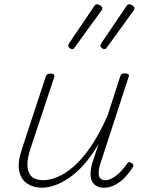

<svg xmlns="http://www.w3.org/2000/svg" viewBox="-20 -858 686 895"><path d="M176 17Q136 17 107 -2Q78 -21 69.5 -61Q61 -101 83 -166L193 -500Q196 -508 200.5 -511.5Q205 -515 216 -515Q226 -515 230.5 -511Q235 -507 233 -499L121 -162Q106 -116 108 -83.5Q110 -51 128 -34.5Q146 -18 182 -18Q211 -18 247 -32.5Q283 -47 322.5 -81Q362 -115 402.5 -173.5Q443 -232 482 -321L540 -501Q543 -510 547 -513Q551 -516 562 -516Q572 -516 577.5 -512.5Q583 -509 580 -501L452 -108Q441 -77 440 -56.5Q439 -36 447 -27Q455 -18 470 -18Q489 -18 508 -30Q527 -42 543.5 -59.5Q560 -77 571 -93Q575 -100 580 -102Q585 -104 593 -98Q601 -94 601.5 -88.5Q602 -83 598 -77Q586 -57 566 -35Q546 -13 520 2Q494 17 464 17Q446 17 432 10Q418 3 410 -11Q402 -25 402 -47Q402 -69 410 -98L440 -188Q405 -128 369 -88.5Q333 -49 298 -26Q263 -3 232 7Q201 17 176 17ZM315 -629Q311 -629 304.5 -634Q298 -639 298 -645Q298 -647 299 -650Q300 -653 304 -659L417 -826Q419 -831 423 -834.5Q427 -838 432 -838Q436 -838 442 -835.5Q448 -833 452.5 -828.5Q457 -824 457 -818Q457 -815 455 -812Q453 -809 450 -805L329 -638Q325 -632 322 -630.5Q319 -629 315 -629ZM465 -629Q461 -629 454.5 -634Q448 -639 448 -645Q448 -647 449 -650Q450 -653 454 -659L567 -826Q569 -831 573 -834.5Q577 -838 582 -838Q586 -838 592 -835.5Q598 -833 602.5 -828.5Q607 -824 607 -818Q607 -815 605 -812Q603 -809 600 -805L479 -638Q475 -632 472 -630.5Q469 -629 465 -629Z"/></svg>

Font: Playwrite CU Thin
Style: Regular
Weight: 250
Designer: Veronika Burian, José Scaglione
Foundry: TypeTogether
Version: Version 1.002